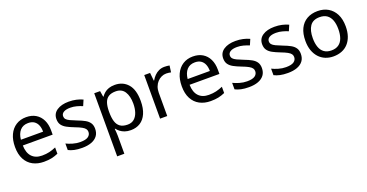

<svg xmlns="http://www.w3.org/2000/svg" viewBox="-34 -1313 4246 2219"><g transform="rotate(-20 2089.0 -204.0)"><path d="M292 -597Q361 -597 410.5 -567Q460 -537 486.5 -482.5Q513 -428 513 -355V-302H146Q148 -211 192.5 -163.5Q237 -116 317 -116Q368 -116 407.5 -125.5Q447 -135 489 -153V-76Q448 -58 408 -49.5Q368 -41 313 -41Q237 -41 178.5 -72Q120 -103 87.5 -164.5Q55 -226 55 -315Q55 -403 84.5 -466Q114 -529 167.5 -563Q221 -597 292 -597ZM291 -525Q228 -525 191.5 -484.5Q155 -444 148 -372H421Q421 -418 407 -452Q393 -486 364.5 -505.5Q336 -525 291 -525Z M998 -199Q998 -147 972 -112Q946 -77 898 -59Q850 -41 784 -41Q728 -41 687.5 -50Q647 -59 616 -75V-155Q648 -139 693.5 -125.5Q739 -112 786 -112Q853 -112 883 -133.5Q913 -155 913 -191Q913 -211 902 -227Q891 -243 862.5 -259Q834 -275 781 -295Q729 -315 692 -335Q655 -355 635 -383Q615 -411 615 -455Q615 -523 670.5 -560Q726 -597 816 -597Q865 -597 907.5 -587.5Q950 -578 987 -561L957 -491Q923 -505 886 -515Q849 -525 810 -525Q756 -525 727.5 -507.5Q699 -490 699 -460Q699 -438 712 -422.5Q725 -407 755.5 -392.5Q786 -378 837 -358Q888 -339 924 -319Q960 -299 979 -270.5Q998 -242 998 -199Z M1383 -597Q1482 -597 1542.5 -528Q1603 -459 1603 -320Q1603 -229 1575.5 -166.5Q1548 -104 1498.5 -72.5Q1449 -41 1382 -41Q1341 -41 1309 -52Q1277 -63 1254.5 -80.5Q1232 -98 1216 -119H1210Q1212 -102 1214 -76Q1216 -50 1216 -31V189H1128V-587H1200L1212 -514H1216Q1232 -537 1254.5 -556Q1277 -575 1308.5 -586Q1340 -597 1383 -597ZM1367 -523Q1313 -523 1280 -502.5Q1247 -482 1232 -441Q1217 -400 1216 -337V-320Q1216 -254 1230 -208Q1244 -162 1277.5 -138Q1311 -114 1369 -114Q1418 -114 1449.5 -141Q1481 -168 1496.5 -214.5Q1512 -261 1512 -321Q1512 -413 1476.5 -468Q1441 -523 1367 -523Z M1993 -597Q2008 -597 2025.5 -595.5Q2043 -594 2056 -591L2045 -510Q2032 -513 2016.5 -515Q2001 -517 1987 -517Q1956 -517 1928 -504Q1900 -491 1878 -467.5Q1856 -444 1843.5 -411Q1831 -378 1831 -337V-51H1743V-587H1815L1825 -489H1829Q1846 -519 1870 -543.5Q1894 -568 1925 -582.5Q1956 -597 1993 -597Z M2343 -597Q2412 -597 2461.5 -567Q2511 -537 2537.5 -482.5Q2564 -428 2564 -355V-302H2197Q2199 -211 2243.5 -163.5Q2288 -116 2368 -116Q2419 -116 2458.5 -125.5Q2498 -135 2540 -153V-76Q2499 -58 2459 -49.5Q2419 -41 2364 -41Q2288 -41 2229.5 -72Q2171 -103 2138.5 -164.5Q2106 -226 2106 -315Q2106 -403 2135.5 -466Q2165 -529 2218.5 -563Q2272 -597 2343 -597ZM2342 -525Q2279 -525 2242.5 -484.5Q2206 -444 2199 -372H2472Q2472 -418 2458 -452Q2444 -486 2415.5 -505.5Q2387 -525 2342 -525Z M3049 -199Q3049 -147 3023 -112Q2997 -77 2949 -59Q2901 -41 2835 -41Q2779 -41 2738.5 -50Q2698 -59 2667 -75V-155Q2699 -139 2744.5 -125.5Q2790 -112 2837 -112Q2904 -112 2934 -133.5Q2964 -155 2964 -191Q2964 -211 2953 -227Q2942 -243 2913.5 -259Q2885 -275 2832 -295Q2780 -315 2743 -335Q2706 -355 2686 -383Q2666 -411 2666 -455Q2666 -523 2721.5 -560Q2777 -597 2867 -597Q2916 -597 2958.5 -587.5Q3001 -578 3038 -561L3008 -491Q2974 -505 2937 -515Q2900 -525 2861 -525Q2807 -525 2778.5 -507.5Q2750 -490 2750 -460Q2750 -438 2763 -422.5Q2776 -407 2806.5 -392.5Q2837 -378 2888 -358Q2939 -339 2975 -319Q3011 -299 3030 -270.5Q3049 -242 3049 -199Z M3528 -199Q3528 -147 3502 -112Q3476 -77 3428 -59Q3380 -41 3314 -41Q3258 -41 3217.5 -50Q3177 -59 3146 -75V-155Q3178 -139 3223.5 -125.5Q3269 -112 3316 -112Q3383 -112 3413 -133.5Q3443 -155 3443 -191Q3443 -211 3432 -227Q3421 -243 3392.5 -259Q3364 -275 3311 -295Q3259 -315 3222 -335Q3185 -355 3165 -383Q3145 -411 3145 -455Q3145 -523 3200.5 -560Q3256 -597 3346 -597Q3395 -597 3437.5 -587.5Q3480 -578 3517 -561L3487 -491Q3453 -505 3416 -515Q3379 -525 3340 -525Q3286 -525 3257.5 -507.5Q3229 -490 3229 -460Q3229 -438 3242 -422.5Q3255 -407 3285.5 -392.5Q3316 -378 3367 -358Q3418 -339 3454 -319Q3490 -299 3509 -270.5Q3528 -242 3528 -199Z M4124 -320Q4124 -253 4106.5 -201.5Q4089 -150 4056.5 -114Q4024 -78 3977.5 -59.5Q3931 -41 3874 -41Q3821 -41 3776 -59.5Q3731 -78 3698 -114Q3665 -150 3646.5 -201.5Q3628 -253 3628 -320Q3628 -409 3658 -470.5Q3688 -532 3744 -564.5Q3800 -597 3877 -597Q3950 -597 4005.5 -564.5Q4061 -532 4092.5 -470.5Q4124 -409 4124 -320ZM3719 -320Q3719 -257 3735.5 -210.5Q3752 -164 3787 -139Q3822 -114 3876 -114Q3930 -114 3965 -139Q4000 -164 4016.5 -210.5Q4033 -257 4033 -320Q4033 -384 4016 -429Q3999 -474 3964.5 -498.5Q3930 -523 3875 -523Q3793 -523 3756 -469Q3719 -415 3719 -320Z"/></g></svg>

Font: Noto Sans Tamil UI
Style: Regular
Weight: 400
Designer: Jelle Bosma - Monotype Design Team
Foundry: Monotype Imaging Inc.
Version: Version 2.004